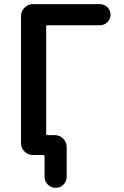

<svg xmlns="http://www.w3.org/2000/svg" viewBox="-20 -774 604 932"><path d="M161.1 -21.5H139.6Q116.2 -21.5 99.1 -38.6Q82 -55.7 82 -79.1V-696.3Q82 -719.7 99.1 -736.8Q116.2 -753.9 139.6 -753.9H464.8Q486.3 -753.9 501.5 -738.8Q516.6 -723.6 516.6 -702.6Q516.6 -681.6 501.5 -666.5Q486.3 -651.4 464.8 -651.4H210.9Q204.1 -651.4 204.1 -644.5V-125Q204.1 -118.2 210.9 -118.2H246.1Q269.5 -118.2 286.6 -101.1Q303.7 -84 303.7 -60.5V84Q303.7 106.4 288.1 122.1Q272.5 137.7 250 137.7Q227.5 137.7 211.9 122.1Q196.3 106.4 196.3 84V-13.7Q196.3 -21.5 189.5 -21.5Z"/></svg>

Font: Gen Jyuu Gothic P Medium
Style: Regular
Weight: 500
Designer: [Source Han Sans]
Ryoko NISHIZUKA  (kana & ideographs); Paul D. Hunt (Latin, Greek & Cyrillic); Wenlong ZHANG  (bopomofo
Version: Version 1.002.20150607